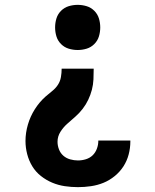

<svg xmlns="http://www.w3.org/2000/svg" viewBox="-20 -558 640 791"><path d="M301 213Q274 213 247 209Q220 205 195 194.5Q170 184 148.5 167Q127 150 113 127Q99 104 92 77Q85 50 85 23Q85 6 87.5 -11Q90 -28 95 -45Q100 -62 107 -77.5Q114 -93 123.5 -108Q133 -123 144 -136Q155 -149 168 -160.5Q181 -172 195 -183Q209 -194 218.5 -208.5Q228 -223 231 -240.5Q234 -258 234 -275H366Q366 -253 365 -231Q364 -209 358.5 -188Q353 -167 343.5 -147Q334 -127 320.5 -109.5Q307 -92 290.5 -77.5Q274 -63 257.5 -48.5Q241 -34 229 -15Q217 4 217 26Q217 42 223 57.5Q229 73 241 83.5Q253 94 269 98.5Q285 103 301 103Q318 103 334 98Q350 93 361.5 82Q373 71 379 55Q385 39 385 23Q385 23 385 22.5Q385 22 385 21H517Q517 22 517 23Q517 24 517 25Q517 52 510 78.5Q503 105 488.5 127.5Q474 150 452.5 167.5Q431 185 406.5 195Q382 205 355 209Q328 213 301 213ZM300 -352Q281 -352 263 -357.5Q245 -363 231.5 -376.5Q218 -390 212.5 -408Q207 -426 207 -445Q207 -464 212.5 -482Q218 -500 231.5 -513.5Q245 -527 263 -532.5Q281 -538 300 -538Q319 -538 337 -532.5Q355 -527 368.5 -513.5Q382 -500 387.5 -482Q393 -464 393 -445Q393 -426 387.5 -408Q382 -390 368.5 -376.5Q355 -363 337 -357.5Q319 -352 300 -352Z"/></svg>

Font: Iosevka Curly Slab XBdEx
Style: Regular
Weight: 800
Width: 7
Monospace: yes
Designer: Belleve Invis
Foundry: Belleve Invis
Version: Version 11.0.0; ttfautohint (v1.8.3)